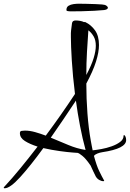

<svg xmlns="http://www.w3.org/2000/svg" viewBox="-110 -922 698 1032"><path d="M-85 90Q-90 90 -90 87Q-90 85 -87 82Q-46 38 -0.5 -17.5Q45 -73 92 -134Q51 -147 24 -164Q-3 -181 -3 -206Q-3 -217 5.5 -218.5Q14 -220 24 -220Q50 -220 78.5 -212Q107 -204 136 -193Q220 -306 293 -417Q281 -514 276 -596Q271 -678 271 -723Q271 -735 271 -744Q271 -753 272 -758Q275 -782 277 -797Q279 -812 297 -812Q307 -812 319.5 -810Q332 -808 342 -803Q343 -804 346 -804Q347 -804 347.5 -803.5Q348 -803 349 -803Q380 -788 401 -758.5Q422 -729 422 -680Q422 -642 406 -591Q390 -540 354 -473Q354 -391 360 -312Q366 -233 378 -166Q380 -152 383 -139Q386 -126 388 -114Q408 -116 435.5 -121Q463 -126 490 -135.5Q517 -145 535.5 -159Q554 -173 554 -191Q554 -196 557 -196Q560 -196 564 -188.5Q568 -181 568 -169Q568 -123 440 -104Q427 -102 414 -97Q401 -92 395 -84Q409 -32 423 -3Q437 26 450 49Q450 52 444 52Q437 52 425 46Q413 40 405 27Q398 13 391 -1.5Q384 -16 377 -32Q351 -70 332.5 -84.5Q314 -99 309 -100Q311 -100 282.5 -102Q254 -104 210.5 -110Q167 -116 123 -126Q53 -30 -1.5 30Q-56 90 -85 90ZM354 -519Q382 -572 393.5 -610Q405 -648 405 -676Q405 -706 393.5 -726Q382 -746 365 -759Q361 -704 357.5 -643Q354 -582 354 -519ZM350 -116Q333 -178 320 -246Q307 -314 298 -381Q263 -328 229 -278Q195 -228 163 -182Q209 -163 256.5 -143Q304 -123 350 -116ZM267 -861Q266 -861 256.5 -862Q247 -863 247 -868Q247 -884 258.5 -891Q270 -898 285.5 -900Q301 -902 312 -902Q325 -902 351 -901.5Q377 -901 402.5 -900Q428 -899 438 -898Q455 -897 462.5 -891Q470 -885 470 -881Q470 -871 450 -868Q430 -866 396 -864Q362 -862 326.5 -861.5Q291 -861 267 -861Z"/></svg>

Font: Comforter
Style: Regular
Weight: 400
Designer: Robert E. Leuschke
Foundry: Robert E. Leuschke
Version: Version 1.013; ttfautohint (v1.8.3)